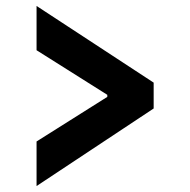

<svg xmlns="http://www.w3.org/2000/svg" viewBox="-20 -624 640 646"><path d="M103 -148 341 -298V-305L103 -455V-604L497 -346V-259L103 2Z"/></svg>

Font: IBM Plex Sans KR
Style: Bold
Weight: 700
Designer: Mike Abbink; Paul van der Laan; Pieter van Rosmalen; Wujin Sim; Chorong Kim; Dohee Lee;
Foundry: Sandoll Inc.
Version: Version 1.001